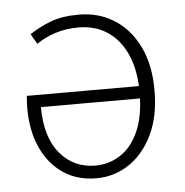

<svg xmlns="http://www.w3.org/2000/svg" viewBox="-43 -534 568 588"><g transform="rotate(-5 241.5 -240.0)"><path d="M231 12Q172 12 129 -17Q86 -46 62 -98Q38 -150 38 -221Q38 -230 38.5 -239Q39 -248 40 -258H403V-220H80Q80 -128 122 -77.5Q164 -27 231 -27Q272 -27 307.5 -49.5Q343 -72 364 -119.5Q385 -167 385 -239Q385 -306 364 -354Q343 -402 305 -427.5Q267 -453 216 -453Q177 -453 144.5 -442.5Q112 -432 86 -414L68 -445Q96 -464 131.5 -478Q167 -492 220 -492Q281 -492 328.5 -462Q376 -432 403.5 -376Q431 -320 431 -241Q431 -162 404 -105.5Q377 -49 331.5 -18.5Q286 12 231 12Z"/></g></svg>

Font: Source Sans 3 Light
Style: Regular
Weight: 300
Designer: Paul D. Hunt
Foundry: Adobe
Version: Version 3.052;hotconv 1.1.0;makeotfexe 2.6.0